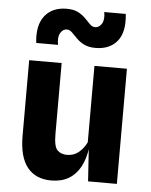

<svg xmlns="http://www.w3.org/2000/svg" viewBox="-56 -850 712 907"><g transform="rotate(5 300.0 -397.0)"><path d="M221 11Q147 11 107.5 -38.2Q68 -87.5 68 -187V-546H222V-209Q222 -149.5 239.2 -132.8Q256.5 -116 285 -116Q317.5 -116 341 -136Q364.5 -156 377.5 -184V-546H531.5V0H395L381.5 -206L387 -164.5Q380 -107.5 358.8 -68.2Q337.5 -29 303.2 -9Q269 11 221 11ZM374.5 -631Q341 -631 319.5 -642.2Q298 -653.5 283.5 -668.5Q269 -683.5 257.5 -694.8Q246 -706 232.5 -706Q214 -706 202.2 -685.8Q190.5 -665.5 197.5 -630H94Q84.5 -714 120.2 -758.8Q156 -803.5 224 -803.5Q257.5 -803.5 278.8 -792.2Q300 -781 314.2 -766Q328.5 -751 339.8 -739.8Q351 -728.5 364.5 -728.5Q383.5 -728.5 395.8 -748.2Q408 -768 401.5 -803.5H503.5Q513 -717.5 477.2 -674.2Q441.5 -631 374.5 -631Z"/></g></svg>

Font: Spline Sans Mono
Style: Regular
Weight: 400
Monospace: yes
Designer: Eben Sorkin, Mirko Velimirovic
Foundry: Sorkin Type
Version: Version 1.004